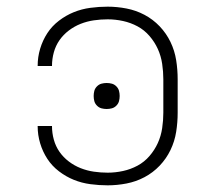

<svg xmlns="http://www.w3.org/2000/svg" viewBox="-20 -548 640 576"><path d="M303 8Q277 8 251 4.5Q225 1 201.5 -8.5Q178 -18 157 -34Q136 -50 122 -71.5Q108 -93 100.5 -118Q93 -143 93 -169V-170H136V-169Q136 -149 141.5 -129Q147 -109 158.5 -92.5Q170 -76 186.5 -63.5Q203 -51 222 -43.5Q241 -36 261.5 -33Q282 -30 303 -30Q326 -30 349 -35Q372 -40 392.5 -51Q413 -62 428.5 -80Q444 -98 453.5 -119Q463 -140 466.5 -163.5Q470 -187 470 -210V-310Q470 -333 466.5 -356.5Q463 -380 453.5 -401Q444 -422 428.5 -440Q413 -458 392.5 -469Q372 -480 349 -485Q326 -490 303 -490Q282 -490 261.5 -487Q241 -484 222 -476.5Q203 -469 186.5 -456.5Q170 -444 158.5 -427.5Q147 -411 141.5 -391Q136 -371 136 -351V-350H93V-351Q93 -377 100.5 -402Q108 -427 122 -448.5Q136 -470 157 -486Q178 -502 201.5 -511.5Q225 -521 251 -524.5Q277 -528 303 -528Q331 -528 359.5 -522.5Q388 -517 413.5 -503.5Q439 -490 459 -469Q479 -448 491.5 -422Q504 -396 508.5 -367.5Q513 -339 513 -310V-210Q513 -181 508.5 -152.5Q504 -124 491.5 -98Q479 -72 459 -51Q439 -30 413.5 -16.5Q388 -3 359.5 2.5Q331 8 303 8ZM300 -221Q292 -221 284.5 -223Q277 -225 271 -231Q265 -237 263 -244.5Q261 -252 261 -260Q261 -268 263 -275.5Q265 -283 271 -289Q277 -295 284.5 -297Q292 -299 300 -299Q308 -299 315.5 -297Q323 -295 329 -289Q335 -283 337 -275.5Q339 -268 339 -260Q339 -252 337 -244.5Q335 -237 329 -231Q323 -225 315.5 -223Q308 -221 300 -221Z"/></svg>

Font: Iosevka Aile Extralight
Style: Regular
Weight: 200
Designer: Belleve Invis
Foundry: Belleve Invis
Version: Version 31.1.0; ttfautohint (v1.8.4)